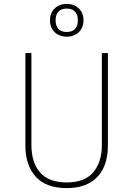

<svg xmlns="http://www.w3.org/2000/svg" viewBox="-20 -954 683 984"><path d="M533 -208Q533 -143 510.5 -94Q488 -45 440.5 -17.5Q393 10 322 10Q215 10 162.5 -49Q110 -108 110 -208V-682H141V-211Q141 -121 185.5 -70Q230 -19 322 -19Q414 -19 458 -71Q502 -123 502 -211V-682H533ZM322 -934Q347 -934 366.5 -923.5Q386 -913 397 -894Q408 -875 408 -850Q408 -825 397 -806Q386 -787 366.5 -776.5Q347 -766 322 -766Q297 -766 277.5 -776.5Q258 -787 247 -806Q236 -825 236 -850Q236 -875 247 -894Q258 -913 277.5 -923.5Q297 -934 322 -934ZM322 -910Q294 -910 279.5 -894.5Q265 -879 265 -850Q265 -821 279.5 -805.5Q294 -790 322 -790Q350 -790 364.5 -805.5Q379 -821 379 -850Q379 -879 364.5 -894.5Q350 -910 322 -910Z"/></svg>

Font: Firava
Style: Regular
Weight: 400
Designer: Carrois Corporate & Edenspiekermann AG
Foundry: Greg Finn Gibson
Version: Version 5.000